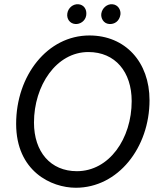

<svg xmlns="http://www.w3.org/2000/svg" viewBox="-20 -876 748 904"><path d="M337 8C536 8 684 -181 684 -404C684 -584 570 -709 401 -709C203 -709 56 -520 56 -293C56 -70 221 8 337 8ZM342 -70C218 -70 140 -161 140 -299C140 -473 245 -631 396 -631C523 -631 600 -537 600 -400C600 -223 494 -70 342 -70ZM334 -763C357 -761 382 -777 386 -804C390 -833 374 -854 349 -856C324 -858 301 -839 297 -813C293 -787 309 -765 334 -763ZM494 -763C519 -761 542 -776 547 -807C550 -829 536 -854 509 -856C484 -858 461 -838 457 -812C454 -791 467 -765 494 -763Z"/></svg>

Font: Fixel Text 20240404
Style: Italic
Weight: 400
Width: 4
Italic angle: -10°
Designer: AlfaBravo + MacPaw
Foundry: Kyrylo Tkachov, Marchela Mozhyna, Serhii Makarenko, Maria Weinstein, Zakhar Kryvoshyya
Version: Version 1.211;Glyphs 3.2 (3225)